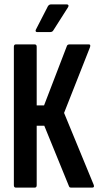

<svg xmlns="http://www.w3.org/2000/svg" viewBox="-20 -858 451 878"><path d="M52.8 0Q43.4 0 43.4 -10.9V-644.1Q43.4 -655 52.8 -655H138.4Q147.8 -655 147.8 -644.1V-376.1H181.5L286.3 -648.8Q288.3 -652.6 291.3 -653.8Q294.2 -655 297 -655H386.2Q391.8 -655 392.6 -651.2Q393.4 -647.4 391.4 -641.7L273 -341.6L408.3 -13.3Q413.5 0 401.2 0H305.7Q302.3 0 299.8 -0.9Q297.3 -1.8 295.3 -6.6L182.5 -283.1H147.8V-10.9Q147.8 0 138.4 0ZM150.1 -711.3Q144.9 -711.3 143.3 -714.6Q141.7 -717.8 144.1 -722.6L199.2 -829.7Q204.6 -837.8 212.6 -837.8H286Q291.4 -837.8 293 -834Q294.5 -830.1 290.8 -824.3L223.9 -719.2Q219.6 -711.3 208.8 -711.3Z"/></svg>

Font: Sofia Sans Extra Condensed
Style: Regular
Weight: 400
Designer: Botio Nikoltchev, Ani Petrova
Foundry: lettersoup
Version: Version 4.101